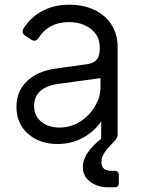

<svg xmlns="http://www.w3.org/2000/svg" viewBox="-20 -599 605 816"><path d="M332 112Q332 78 355.5 46Q379 14 410 -9V-83Q379 -38 330.5 -12.5Q282 13 225 13Q148 13 99 -30.5Q50 -74 50 -145Q50 -211 94.5 -254Q139 -297 219 -308L349 -326Q378 -330 391 -345.5Q404 -361 404 -390V-398Q404 -446 366.5 -475.5Q329 -505 273 -505Q229 -505 196.5 -487.5Q164 -470 145 -439Q137 -426 125 -426Q119 -426 112 -431L85 -449Q76 -455 76 -466Q76 -470 79 -476Q108 -524 158.5 -551.5Q209 -579 275 -579Q335 -579 382 -556.5Q429 -534 454.5 -493Q480 -452 480 -398V-28Q480 -13 467 0Q438 30 424.5 49Q411 68 411 90Q411 127 453 127H470Q476 127 480.5 131.5Q485 136 485 142V182Q485 188 480.5 192.5Q476 197 470 197H440Q395 197 363.5 173.5Q332 150 332 112ZM407 -226V-267Q383 -264 253 -246L225 -242Q125 -227 125 -148Q125 -107 155 -82Q185 -57 233 -57Q282 -57 322 -83Q362 -109 384.5 -148.5Q407 -188 407 -226Z"/></svg>

Font: Miriam Libre
Style: Regular
Weight: 400
Designer: Michal Sahar
Foundry: Hagilda
Version: Version 1.001